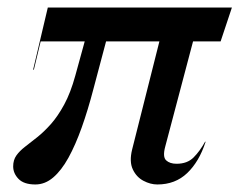

<svg xmlns="http://www.w3.org/2000/svg" viewBox="-20 -480 636 510"><path d="M68 -295 107 -460H596L566 -370H88L70 -295ZM74 10Q43.5 10 29.2 -4.8Q15 -19.5 15 -38Q15 -55 23.5 -67Q32 -79 46.5 -90.2Q61 -101.5 78.8 -115.5Q96.5 -129.5 115 -150.2Q133.5 -171 150.5 -202.2Q167.5 -233.5 180 -279L227 -450H283L228 -243Q213.5 -187.5 197 -141.2Q180.5 -95 161.8 -61Q143 -27 121.2 -8.5Q99.5 10 74 10ZM398 10Q379.5 10 361 0.2Q342.5 -9.5 332.8 -30Q323 -50.5 331 -83L416 -420H506L419 -91Q411.5 -63.5 421.2 -54.2Q431 -45 449 -45Q477.5 -45 494.2 -61.8Q511 -78.5 525 -104L526 -103Q509 -50.5 477.2 -20.2Q445.5 10 398 10Z"/></svg>

Font: Bodoni Moda 96pt
Style: Italic
Weight: 400
Italic angle: -13°
Version: Version 2.004